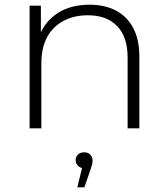

<svg xmlns="http://www.w3.org/2000/svg" viewBox="-20 -546 713 817"><path d="M106 0V-522H154V-377L147 -393Q171 -455 226 -490.5Q281 -526 361 -526Q425 -526 472.5 -501.5Q520 -477 546.5 -427.5Q573 -378 573 -305V0H523V-301Q523 -389 478.5 -435Q434 -481 354 -481Q293 -481 248 -456Q203 -431 179.5 -386Q156 -341 156 -278V0ZM309 251 334 149 338 170Q323 170 312.5 160Q302 150 302 136Q302 121 312 111.5Q322 102 338 102Q355 102 364.5 112.5Q374 123 374 136Q374 145 371.5 155Q369 165 365 176L339 251Z"/></svg>

Font: Montserrat Thin Light
Style: Regular
Weight: 300
Version: Version 9.000